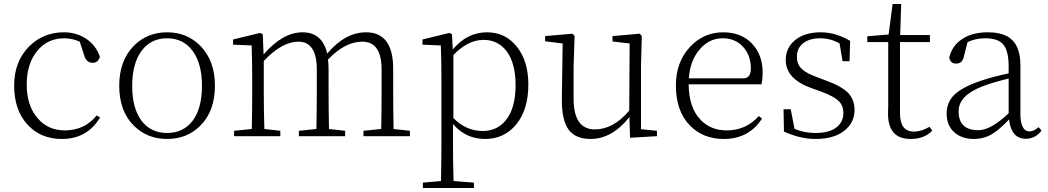

<svg xmlns="http://www.w3.org/2000/svg" viewBox="-20 -683 5258 963"><path d="M482 -94Q418 14 290 14Q183 14 117 -59Q51 -132 51 -254Q51 -375 127 -451Q198 -521 300 -521Q364 -521 413 -488Q462 -455 481 -398Q472 -368 445 -368Q414 -368 403 -403L380 -474Q342 -491 302 -491Q219 -491 167 -428Q114 -364 114 -258Q114 -154 168 -91Q220 -29 305 -29Q404 -29 465 -104Z M652 -52Q578 -125 578 -253Q578 -380 653 -455Q720 -521 818 -521Q916 -521 983 -455Q1058 -380 1058 -253Q1058 -124 983 -51Q917 14 818 14Q719 14 652 -52ZM946 -77Q993 -140 993 -252Q993 -364 946 -428Q899 -491 818 -491Q737 -491 690 -428Q643 -364 643 -252Q643 -140 690 -77Q737 -16 818 -16Q899 -16 946 -77Z M2036 -27V0H1803V-27L1892 -36Q1894 -146 1894 -226V-334Q1894 -474 1797 -474Q1710 -474 1625 -384Q1628 -362 1628 -334V-226Q1628 -144 1630 -36L1711 -27V0H1479V-27L1567 -36Q1569 -146 1569 -226V-333Q1569 -474 1477 -474Q1394 -474 1303 -377V-226Q1303 -119 1306 -36L1386 -27V0H1154V-27L1243 -36Q1245 -146 1245 -226V-281Q1245 -380 1242 -455L1149 -459V-485L1285 -518L1298 -511L1302 -410Q1398 -521 1497 -521Q1597 -521 1621 -414Q1711 -521 1816 -521Q1952 -521 1952 -338V-226Q1952 -144 1954 -36Z M2254 -91Q2318 -26 2401 -26Q2473 -26 2517 -80Q2566 -140 2566 -256Q2566 -366 2521 -426Q2478 -483 2405 -483Q2327 -483 2254 -407ZM2251 -435Q2323 -521 2423 -521Q2515 -521 2572 -449Q2630 -377 2630 -259Q2630 -134 2570 -60Q2510 14 2413 14Q2316 14 2252 -61V32Q2252 136 2255 225L2357 233V260H2101V233L2192 225Q2194 107 2194 33V-278Q2194 -380 2191 -455L2099 -459V-485L2234 -518L2247 -511Z M3275 -27V0L3140 8L3137 -96Q3050 14 2942 14Q2869 14 2834 -30Q2797 -78 2798 -185L2802 -465L2714 -476V-502L2852 -514L2862 -502L2857 -352V-188Q2857 -34 2964 -34Q3056 -34 3136 -128L3138 -465L3052 -475V-502L3189 -514L3199 -502L3195 -352V-35Z M3708 -290Q3746 -290 3746 -340Q3746 -403 3709 -446Q3669 -491 3605 -491Q3537 -491 3490 -436Q3441 -380 3435 -290ZM3434 -260Q3435 -145 3492 -84Q3543 -29 3625 -29Q3722 -29 3786 -101L3802 -88Q3736 14 3610 14Q3507 14 3441 -53Q3370 -125 3370 -254Q3370 -373 3442 -449Q3510 -521 3607 -521Q3698 -521 3752 -464Q3805 -408 3805 -320Q3805 -283 3799 -260Z M4128 -277Q4202 -250 4235 -216Q4266 -182 4266 -131Q4266 -69 4217 -29Q4164 14 4071 14Q3994 14 3912 -23L3910 -135H3946L3965 -37Q4012 -16 4071 -16Q4139 -16 4175 -44Q4210 -71 4210 -116Q4210 -154 4186 -177Q4162 -200 4100 -223L4050 -241Q3921 -287 3921 -382Q3921 -443 3967 -481Q4015 -521 4097 -521Q4171 -521 4244 -478L4241 -376H4206L4191 -465Q4145 -491 4095 -491Q4037 -491 4006 -464Q3977 -440 3977 -398Q3977 -360 4002 -337Q4024 -315 4081 -295Z M4656 -28Q4616 14 4547 14Q4433 14 4434 -116Q4434 -127 4435 -151V-472H4330V-501L4437 -510L4457 -663H4500L4495 -507H4644V-472H4494V-115Q4494 -23 4564 -23Q4602 -23 4642 -47Z M5039 -289Q4963 -271 4908 -250Q4788 -204 4788 -125Q4788 -30 4887 -30Q4950 -30 5039 -115ZM5204 -28Q5173 13 5125 13Q5052 13 5041 -84Q4992 -32 4955 -10Q4914 14 4864 14Q4804 14 4767 -19Q4728 -53 4728 -114Q4728 -169 4766 -207Q4806 -246 4897 -277Q4958 -298 5039 -315V-349Q5039 -431 5010 -462Q4984 -491 4921 -491Q4874 -491 4833 -472L4815 -402Q4808 -364 4776 -364Q4746 -364 4741 -395Q4756 -455 4807 -488Q4858 -521 4934 -521Q5018 -521 5057 -482Q5098 -442 5098 -354V-113Q5098 -24 5144 -24Q5165 -24 5189 -45Z"/></svg>

Font: Source Han Serif SC ExtraLight
Style: Regular
Weight: 250
Designer: Ryoko NISHIZUKA  (kana & ideographs); Frank Grießhammer (Latin, Greek & Cyrillic); Wenlong ZHANG  (bopomofo); Sandoll Co
Foundry: Adobe Systems Incorporated
Version: Version 1.001 October 20, 2017